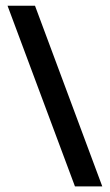

<svg xmlns="http://www.w3.org/2000/svg" viewBox="-20 -663 391 683"><path d="M6.8 -642.6H104.5L343.8 0H246.6Z"/></svg>

Font: Khula Semibold
Style: Regular
Weight: 600
Designer: Erin McLaughlin, Steve Matteson
Version: Version 1.000;PS 1.0;hotconv 1.0.72;makeotf.lib2.5.5900